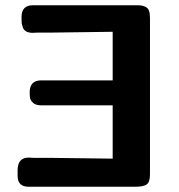

<svg xmlns="http://www.w3.org/2000/svg" viewBox="-20 -711 682 731"><path d="M47 -42Q47 -42 47 -62Q47 -111 89 -111L109 -110H170L409 -107V-310H136Q116 -310 106 -319.5Q96 -329 94.5 -337.5Q93 -346 93 -360Q93 -405 137 -405H409V-590L183 -587H125L105 -586Q89 -586 79.5 -591.5Q70 -597 66.5 -608Q63 -619 62.5 -624Q62 -629 62 -640V-646Q62 -691 105 -691H500Q512 -691 518.5 -690Q525 -689 534 -685Q543 -681 547 -670.5Q551 -660 551 -643V-47Q551 -17 538 -8.5Q525 0 495 0H89Q47 0 47 -42Z"/></svg>

Font: CMU Sans Serif
Style: Bold
Weight: 700
Version: Version 0.7.0